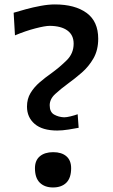

<svg xmlns="http://www.w3.org/2000/svg" viewBox="-20 -825 507 858"><path d="M235.8 -241.7Q169.4 -241.7 135 -271.2Q100.6 -300.8 100.6 -348.6Q100.6 -383.3 116.5 -409.4Q132.3 -435.5 157.2 -457Q182.1 -478.5 210 -498Q247.6 -525.4 278.3 -555.9Q309.1 -586.4 309.1 -629.9Q309.1 -668.5 281.2 -688.7Q253.4 -709 202.6 -709.5Q181.6 -709.5 138.2 -698.2Q94.7 -687 46.9 -667L41 -768.1Q63.5 -774.9 95.5 -783.7Q127.4 -792.5 161.9 -798.8Q196.3 -805.2 225.1 -805.2Q314.9 -805.2 366.9 -767.3Q418.9 -729.5 418.9 -651.9Q418.9 -601.1 397.7 -564.2Q376.5 -527.3 345.5 -500.5Q314.5 -473.6 284.2 -451.7Q251.5 -427.7 226.8 -405Q202.1 -382.3 202.1 -354.5Q202.1 -324.2 221.9 -313Q241.7 -301.8 266.6 -300.8Q277.8 -300.8 295.7 -305.2Q313.5 -309.6 327.1 -314.5L331.5 -253.9Q314.5 -250.5 286.4 -246.1Q258.3 -241.7 235.8 -241.7ZM216.8 12.7Q179.7 12.7 158 -8.5Q136.2 -29.8 136.2 -73.2Q136.2 -108.4 158.2 -126.7Q180.2 -145 217.8 -145Q255.4 -145 276.6 -126.7Q297.9 -108.4 297.9 -73.2Q297.9 -29.8 276.4 -8.5Q254.9 12.7 216.8 12.7Z"/></svg>

Font: Pinar DS4-Medium
Style: Regular
Weight: 500
Designer: Amin Abedi
Version: Version 2.000